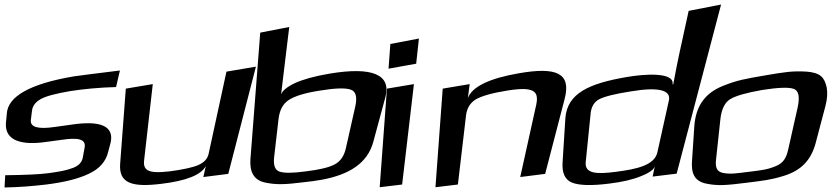

<svg xmlns="http://www.w3.org/2000/svg" viewBox="-78 -792 3691 847"><path d="M126 -166 193 -175C261 -185 304 -182 295 -139L287 -96C283 -75 268 -60 243 -51C218 -41 182 -34 135 -28C99 -23 34 -20 -55 -19L-58 35C6 34 67 29 126 22C205 12 267 -3 313 -25C361 -47 390 -80 400 -125L410 -163C426 -235 367 -262 236 -242L164 -232C90 -221 55 -231 58 -262L63 -302C65 -324 78 -341 100 -354C124 -368 168 -379 231 -390C289 -399 358 -406 434 -408L451 -481C336 -467 268 -458 247 -455C53 -422 -44 -366 -48 -290L-52 -247C-56 -171 18 -150 126 -166Z M633 19C744 6 811 -21 830 -60L819 -11L929 -25L1051 -498L921 -476L842 -112C837 -91 822 -75 797 -64C772 -53 729 -44 670 -36C644 -33 622 -32 605 -33C566 -36 553 -52 558 -87L596 -421L477 -401L452 -69C446 16 503 35 633 19Z M1622 -363C1649 -463 1565 -499 1375 -467C1309 -456 1257 -441 1222 -425C1187 -408 1167 -391 1162 -375C1165 -397 1174 -476 1177 -500L1198 -673L1070 -648L1027 -93C1022 -35 1041 2 1090 13C1141 24 1181 22 1261 12C1292 9 1318 5 1341 1C1460 -21 1543 -70 1569 -167ZM1448 -139C1440 -103 1423 -79 1397 -66C1372 -53 1329 -43 1271 -36C1213 -28 1175 -28 1155 -35C1135 -42 1128 -62 1131 -96L1151 -269C1156 -307 1170 -334 1196 -351C1222 -368 1267 -382 1331 -392C1397 -403 1444 -405 1468 -397C1492 -390 1499 -364 1489 -321Z M1758 -511 1770 -622 1644 -598 1636 -489ZM1696 22 1748 -421 1629 -401 1597 34Z M2212 -469C2079 -446 2004 -409 1986 -359L1994 -421L1875 -401L1843 34L1942 22L1978 -284C1982 -314 1995 -337 2020 -353C2045 -368 2093 -382 2163 -393C2195 -398 2220 -400 2239 -399C2285 -396 2297 -375 2288 -332L2217 -11L2327 -25L2413 -356C2443 -471 2375 -497 2212 -469Z M2686 -452C2522 -424 2424 -381 2416 -270L2404 -79C2400 -30 2414 0 2444 13C2475 26 2530 28 2609 18C2667 11 2714 0 2750 -15C2788 -30 2808 -45 2811 -60L2801 -13L2907 -26L3103 -772L2960 -744L2920 -561C2913 -528 2903 -481 2892 -420H2889C2898 -475 2765 -466 2686 -452ZM2639 -34C2554 -23 2500 -25 2506 -78L2528 -296C2532 -323 2544 -343 2565 -354C2588 -366 2634 -378 2706 -389C2826 -409 2882 -395 2873 -350L2822 -120C2809 -63 2732 -46 2639 -34Z M3563 -323C3572 -356 3573 -384 3569 -406C3559 -451 3541 -471 3481 -476C3418 -480 3383 -474 3295 -459C3209 -444 3176 -439 3111 -413C3026 -379 2991 -317 2985 -236L2975 -86C2970 -28 2985 7 3037 18C3091 29 3129 25 3217 14C3288 5 3321 2 3379 -16C3458 -40 3500 -87 3520 -160ZM3399 -132C3391 -97 3379 -73 3344 -59C3305 -43 3281 -41 3225 -34C3169 -27 3146 -23 3112 -29C3082 -35 3077 -56 3081 -90L3100 -267C3105 -311 3120 -341 3144 -355C3169 -370 3216 -383 3284 -395C3354 -406 3401 -408 3423 -400C3445 -393 3451 -366 3441 -319Z"/></svg>

Font: Gamestation Warped
Style: Italic
Weight: 400
Designer: Jonas Hecksher
Foundry: Jonas Hecksher, Playtypeª, e-types AS
Version: Version 1.003